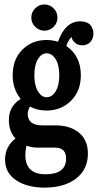

<svg xmlns="http://www.w3.org/2000/svg" viewBox="-20 -687 441 865"><path d="M221.2 -565.9Q203.6 -548.8 180.2 -548.8Q156.7 -548.8 138.9 -565.9Q121.1 -583 121.1 -607.9Q121.1 -632.8 138.9 -649.9Q156.7 -667 180.2 -667Q203.6 -667 221.2 -649.9Q238.8 -632.8 238.8 -607.9Q238.8 -583 221.2 -565.9ZM351.1 -482.9Q332.5 -482.9 319.3 -493.2Q306.2 -503.4 301.8 -520Q287.1 -505.4 278.8 -480Q344.2 -435.1 344.2 -348.1Q344.2 -276.4 299.6 -232.7Q254.9 -189 189.9 -189Q147.9 -189 115.2 -207Q105 -189.9 105 -173.8Q105 -122.1 171.9 -122.1H230Q296.4 -122.1 336.2 -88.9Q376 -55.7 376 4.9Q376 76.2 323 117.2Q270 158.2 181.2 158.2Q102.1 158.2 52.5 125Q2.9 91.8 2.9 32.2Q2.9 -26.9 49.8 -63Q20 -94.2 20 -147Q20 -208.5 73.2 -241.2Q37.1 -285.2 37.1 -348.1Q37.1 -419.9 80.8 -463.4Q124.5 -506.8 189.9 -506.8Q215.3 -506.8 241.2 -499Q273.9 -590.8 340.8 -590.8Q358.9 -590.8 371.6 -585.2Q384.3 -579.6 390.1 -570.6Q396 -561.5 398.4 -553.5Q400.9 -545.4 400.9 -537.1Q400.9 -512.7 387 -497.8Q373 -482.9 351.1 -482.9ZM189.9 -249Q214.4 -249 230.7 -275.4Q247.1 -301.8 247.1 -348.1Q247.1 -394 230.7 -420.4Q214.4 -446.8 189.9 -446.8Q167 -446.8 150.9 -420.7Q134.8 -394.5 134.8 -348.1Q134.8 -302.2 150.9 -275.6Q167 -249 189.9 -249ZM227.1 -22H148.9Q123.5 -22 99.1 -30.8Q94.2 -8.8 94.2 11.2Q94.2 98.1 185.1 98.1Q277.8 98.1 277.8 26.9Q277.8 -22 227.1 -22Z"/></svg>

Font: Margherita Bold
Style: Regular
Weight: 700
Designer: James Puckett
Foundry: Dunwich Type Founders
Version: Version 1.008;hotconv 1.0.109;makeotfexe 2.5.65596